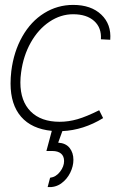

<svg xmlns="http://www.w3.org/2000/svg" viewBox="-20 -529 516 782"><path d="M279 122Q279 148 266 174.5Q253 201 229.5 218Q206 235 174 233L184 195Q208 192 224.5 170.5Q241 149 241 127Q241 107 228.5 96.5Q216 86 193 86H169L191 4Q109 -4 66 -53.5Q23 -103 23 -189Q23 -212 26 -239Q36 -319 71 -380.5Q106 -442 160 -475.5Q214 -509 278 -509Q351 -509 392.5 -469.5Q434 -430 429 -367L391 -369Q394 -416 363.5 -443.5Q333 -471 278 -471Q227 -471 181.5 -440.5Q136 -410 105.5 -356Q75 -302 66 -234Q63 -213 63 -193Q63 -117 105 -75Q147 -33 223 -33Q259 -33 295.5 -43.5Q332 -54 384 -80L400 -48Q320 1 234 5L217 52Q248 54 263.5 73.5Q279 93 279 122Z"/></svg>

Font: Bellota Light
Style: Italic
Weight: 300
Italic angle: -7.5°
Designer: Kemie Guaida
Foundry: Kemie Guaida
Version: Version 4.001